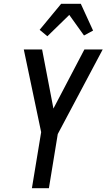

<svg xmlns="http://www.w3.org/2000/svg" viewBox="-20 -997 564 1017"><path d="M149 0 198 -297 106 -735H203L263 -422L427 -735H524L286 -287L239 0ZM231 -805 190 -839 304 -977H408L473 -835L425 -809L347 -918Z"/></svg>

Font: Iosevka SS18 Medium
Style: Italic
Weight: 500
Italic angle: -9°
Monospace: yes
Designer: Belleve Invis
Foundry: Belleve Invis
Version: Version 25.1.1; ttfautohint (v1.8.4)